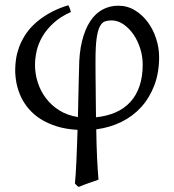

<svg xmlns="http://www.w3.org/2000/svg" viewBox="-20 -491 678 747"><path d="M351.6 -232.4Q351.6 -216.8 351.8 -195.3Q352.1 -173.8 352.3 -148.2Q352.5 -122.6 352.8 -93.5Q353 -64.5 353.5 -34.7Q396.5 -39.1 430.2 -54Q463.9 -68.8 487.3 -94.5Q510.7 -120.1 522.9 -156.5Q535.2 -192.9 535.2 -239.7Q535.2 -272 525.4 -302.7Q515.6 -333.5 498.8 -357.7Q481.9 -381.8 460 -396.7Q438 -411.6 413.6 -411.6Q399.4 -411.6 388.2 -407.7Q377 -403.8 368.7 -388.4Q360.4 -373 356 -342.3Q351.6 -311.5 351.6 -257.3V-232.4ZM439.9 -468.8Q475.6 -468.8 504.9 -450.9Q534.2 -433.1 555.2 -404.5Q576.2 -376 587.6 -340.3Q599.1 -304.7 599.1 -268.6Q599.1 -208.5 580.6 -159.4Q562 -110.4 529.5 -74.5Q497.1 -38.6 452.1 -16.6Q407.2 5.4 354.5 12.2Q355 41.5 355.7 69.8Q356.4 98.1 357.7 123.5Q358.9 148.9 360.4 170.7Q361.8 192.4 363.3 208Q345.2 214.4 325.4 221.2Q305.7 228 286.6 236.3Q281.2 233.4 278.8 230.7Q276.4 228 271.5 222.7Q272.9 209.5 274.4 187.7Q275.9 166 277.1 138.7Q278.3 111.3 279.5 79.3Q280.8 47.4 281.7 14.2Q236.3 11.7 200.7 0.5Q165 -10.7 138.2 -27.8Q111.3 -44.9 92.3 -67.1Q73.2 -89.4 61.5 -114.5Q49.8 -139.6 44.4 -166.3Q39.1 -192.9 39.1 -218.8Q39.1 -237.8 42.2 -260.3Q45.4 -282.7 53.7 -305.9Q62 -329.1 76.7 -352.8Q91.3 -376.5 114.3 -397.9Q137.2 -419.4 169.4 -438.2Q201.7 -457 245.6 -470.7Q249.5 -464.8 252 -457Q254.4 -449.2 255.9 -444.3Q215.3 -426.3 188.5 -401.6Q161.6 -377 145.5 -349.6Q129.4 -322.3 122.8 -293.5Q116.2 -264.6 116.2 -238.3Q116.2 -203.6 127 -170.2Q137.7 -136.7 158.7 -108.9Q179.7 -81.1 210.9 -61.5Q242.2 -42 283.2 -35.6Q283.7 -64 284.4 -91.3Q285.2 -118.7 285.6 -142.8Q286.1 -167 286.6 -187.3Q287.1 -207.5 287.6 -222.2Q287.6 -284.2 299.1 -330.6Q310.5 -377 330.6 -407.7Q350.6 -438.5 378.7 -453.6Q406.7 -468.8 439.9 -468.8Z"/></svg>

Font: Gentium
Style: Regular
Weight: 400
Designer: J. Victor Gaultney
Version: Version 1.03; 2011; OFL 1.1 release